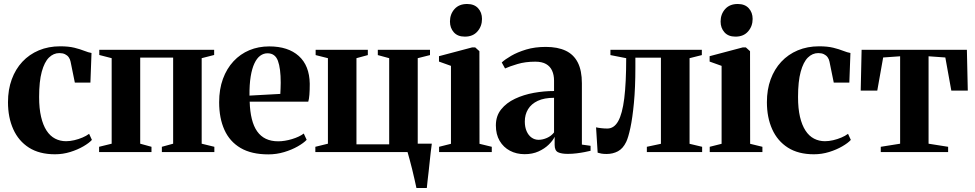

<svg xmlns="http://www.w3.org/2000/svg" viewBox="-20 -762 4886 962"><path d="M255.5 11Q177.5 11 125.2 -22.2Q73 -55.5 46.5 -114.5Q20 -173.5 20 -250Q20 -313 38.8 -364.2Q57.5 -415.5 92 -452.5Q126.5 -489.5 174.8 -509.8Q223 -530 281.5 -530Q323.5 -530 352.8 -522.8Q382 -515.5 402.8 -507.2Q423.5 -499 438.5 -496.5L433 -348H355L333.5 -453.5Q331 -466 324 -475.5Q317 -485 305.5 -490.5Q294 -496 277.5 -496Q248 -496 225.2 -473.5Q202.5 -451 189.2 -402.5Q176 -354 176 -276Q176 -218.5 185.8 -176.8Q195.5 -135 213.2 -107.8Q231 -80.5 256 -67.5Q281 -54.5 311 -54.5Q330.5 -54.5 352 -59.5Q373.5 -64.5 393 -72.8Q412.5 -81 426.5 -91.5L440.5 -61Q426.5 -45.5 397.8 -28.8Q369 -12 332 -0.5Q295 11 255.5 11Z M476.5 0V-26.5L539.5 -42V-470.5L477.5 -486.5V-512.5H1053V-486.5L990.5 -470.5V-42L1054 -26.5V0H791V-26.5L847.5 -42V-473.5H682.5V-42L739 -26.5V0Z M1324.5 11.5Q1240 11.5 1185.5 -20.5Q1131 -52.5 1104.5 -111.2Q1078 -170 1078 -249.5Q1078 -315 1097 -366.8Q1116 -418.5 1150 -455Q1184 -491.5 1229.5 -510.5Q1275 -529.5 1329 -529.5Q1423.5 -529.5 1477 -481.5Q1530.5 -433.5 1532 -342.5Q1532 -309.5 1530.2 -287.2Q1528.5 -265 1524.5 -252.5H1231Q1232.5 -203 1241.8 -165.8Q1251 -128.5 1268.5 -103.8Q1286 -79 1312.2 -66.5Q1338.5 -54 1373.5 -54Q1406.5 -54 1443.5 -65.2Q1480.5 -76.5 1502 -93L1516.5 -61.5Q1501.5 -45.5 1471.8 -28.5Q1442 -11.5 1403.8 0Q1365.5 11.5 1324.5 11.5ZM1230 -283 1384.5 -291.5Q1385.5 -306 1385.8 -319.5Q1386 -333 1386.5 -347.5Q1386.5 -419.5 1372.5 -457.2Q1358.5 -495 1320.5 -495Q1300.5 -495 1283.8 -482.8Q1267 -470.5 1254.8 -444.5Q1242.5 -418.5 1236 -378.5Q1229.5 -338.5 1230 -283Z M2066.5 180Q2062.5 161 2056.8 136Q2051 111 2044.8 85Q2038.5 59 2032.2 36.5Q2026 14 2022 0H1560V-26.5L1623 -42V-470.5L1561.5 -486V-512.5H1823V-486L1766 -470.5V-39H1930V-470.5L1873 -486V-512.5H2134.5V-486L2073 -470.5V-42H2143.5Q2141 -23 2138.2 0Q2135.5 23 2133 47.8Q2130.5 72.5 2127.8 96.5Q2125 120.5 2122.5 142Q2120 163.5 2118.5 180Z M2180 0V-26.5L2239.5 -41.5V-432L2179.5 -453.5V-480.5L2345.5 -524.5H2361L2382 -505.5L2382.5 -41.5L2444 -26.5V0ZM2308.5 -578.5Q2273 -578.5 2253.8 -600.2Q2234.5 -622 2234.5 -654Q2234.5 -691 2257.2 -716.5Q2280 -742 2320 -742H2321Q2356 -742 2375.5 -720.8Q2395 -699.5 2395 -667Q2395 -630.5 2372.2 -604.5Q2349.5 -578.5 2309.5 -578.5Z M2609 10.5Q2567.5 10.5 2535 -6.8Q2502.5 -24 2483.5 -56.2Q2464.5 -88.5 2464.5 -133.5Q2464.5 -181 2491 -214Q2517.5 -247 2560.5 -267.2Q2603.5 -287.5 2654.8 -296.8Q2706 -306 2756 -306V-358Q2756 -386.5 2746.2 -408Q2736.5 -429.5 2716 -441.2Q2695.5 -453 2662 -453Q2612 -453 2572.8 -441.2Q2533.5 -429.5 2510.5 -419L2494 -449Q2510.5 -464.5 2541.5 -482.5Q2572.5 -500.5 2616.2 -513.8Q2660 -527 2714.5 -527Q2774 -527 2814.2 -508Q2854.5 -489 2875 -448.8Q2895.5 -408.5 2895.5 -345V-37.5L2939 -31.5V-6.5Q2928.5 -4 2910 -0.2Q2891.5 3.5 2869.5 6.2Q2847.5 9 2825 9Q2793 9 2776 0.8Q2759 -7.5 2759 -36V-76.5Q2750 -57.5 2729.2 -37.2Q2708.5 -17 2678 -3.2Q2647.5 10.5 2609 10.5ZM2678.5 -61.5Q2699 -61.5 2720.5 -71Q2742 -80.5 2756 -98.5V-272Q2707 -272 2674.5 -256.8Q2642 -241.5 2625.8 -214.8Q2609.5 -188 2609.5 -153Q2609.5 -125.5 2618.5 -104.8Q2627.5 -84 2643.2 -72.8Q2659 -61.5 2678.5 -61.5Z M3019.5 9.5Q3003.5 9.5 2992.8 7.5Q2982 5.5 2974.5 3L2966.5 -124Q2977 -121.5 2992.2 -119.8Q3007.5 -118 3023 -118Q3056.5 -118 3077.2 -154.5Q3098 -191 3107.8 -269Q3117.5 -347 3117.5 -470.5L3038.5 -486V-512.5H3496.5V-486L3435 -470.5V-41.5L3498 -26.5V0H3221V-26.5L3291.5 -41.5V-473H3163.5V-424Q3163.5 -322 3156.2 -246.2Q3149 -170.5 3138.5 -121.5Q3128 -72.5 3117.5 -51Q3101.5 -17.5 3076 -4Q3050.5 9.5 3019.5 9.5Z M3536 0V-26.5L3595.5 -41.5V-432L3535.5 -453.5V-480.5L3701.5 -524.5H3717L3738 -505.5L3738.5 -41.5L3800 -26.5V0ZM3664.5 -578.5Q3629 -578.5 3609.8 -600.2Q3590.5 -622 3590.5 -654Q3590.5 -691 3613.2 -716.5Q3636 -742 3676 -742H3677Q3712 -742 3731.5 -720.8Q3751 -699.5 3751 -667Q3751 -630.5 3728.2 -604.5Q3705.5 -578.5 3665.5 -578.5Z M4058 11Q3980 11 3927.8 -22.2Q3875.5 -55.5 3849 -114.5Q3822.5 -173.5 3822.5 -250Q3822.5 -313 3841.2 -364.2Q3860 -415.5 3894.5 -452.5Q3929 -489.5 3977.2 -509.8Q4025.5 -530 4084 -530Q4126 -530 4155.2 -522.8Q4184.5 -515.5 4205.2 -507.2Q4226 -499 4241 -496.5L4235.5 -348H4157.5L4136 -453.5Q4133.5 -466 4126.5 -475.5Q4119.5 -485 4108 -490.5Q4096.5 -496 4080 -496Q4050.5 -496 4027.8 -473.5Q4005 -451 3991.8 -402.5Q3978.5 -354 3978.5 -276Q3978.5 -218.5 3988.2 -176.8Q3998 -135 4015.8 -107.8Q4033.5 -80.5 4058.5 -67.5Q4083.5 -54.5 4113.5 -54.5Q4133 -54.5 4154.5 -59.5Q4176 -64.5 4195.5 -72.8Q4215 -81 4229 -91.5L4243 -61Q4229 -45.5 4200.2 -28.8Q4171.5 -12 4134.5 -0.5Q4097.5 11 4058 11Z M4393 0V-26.5L4490 -42V-480L4405 -474L4375.5 -308H4292.5L4297 -512.5H4824.5L4829 -308H4746.5L4716.5 -474L4632.5 -480V-42L4730.5 -26.5V0Z"/></svg>

Font: Merriweather 120pt
Style: Bold
Weight: 700
Designer: Eben Sorkin
Foundry: Eben Sorkin
Version: Version 2.100